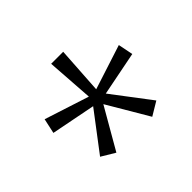

<svg xmlns="http://www.w3.org/2000/svg" viewBox="-91 -904 666 666"><g transform="rotate(-45 242.0 -571.0)"><path d="M270 -760 259 -587 423 -640 434 -585 272 -553 379 -412 329 -382 240 -533 153 -382 103 -412 210 -553 47 -585 59 -640 223 -587 211 -760Z"/></g></svg>

Font: Noto Sans Myanmar SemiCondensed Light
Style: Regular
Weight: 300
Width: 4
Designer: Monotype Design Team
Foundry: Monotype Imaging Inc.
Version: Version 2.107; ttfautohint (v1.8.4.7-5d5b)